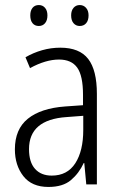

<svg xmlns="http://www.w3.org/2000/svg" viewBox="-20 -731 475 761"><path d="M219 -542Q295 -542 329.5 -497.5Q364 -453 364 -359V0H322L314 -85H312Q293 -44 261 -17Q229 10 172 10Q106 10 72.5 -33Q39 -76 39 -139Q39 -219 90.5 -260.5Q142 -302 238 -309L309 -314V-355Q309 -431 286 -463Q263 -495 214 -495Q161 -495 99 -461L81 -504Q112 -522 147 -532Q182 -542 219 -542ZM244 -267Q95 -257 95 -140Q95 -88 119 -61.5Q143 -35 185 -35Q247 -35 278.5 -84Q310 -133 310 -216V-272ZM100 -670Q100 -689 109 -700Q118 -711 134 -711Q149 -711 158.5 -700Q168 -689 168 -670Q168 -650 158.5 -639Q149 -628 134 -628Q118 -628 109 -639Q100 -650 100 -670ZM262 -670Q262 -689 271.5 -700Q281 -711 296 -711Q311 -711 321 -700Q331 -689 331 -670Q331 -650 321.5 -639Q312 -628 296 -628Q281 -628 271.5 -639Q262 -650 262 -670Z"/></svg>

Font: Noto Sans Condensed Light
Style: Regular
Weight: 300
Width: 3
Designer: Monotype Design Team
Foundry: Monotype Imaging Inc.
Version: Version 2.013; ttfautohint (v1.8.4.7-5d5b)